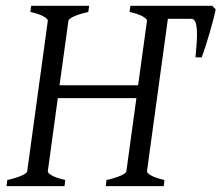

<svg xmlns="http://www.w3.org/2000/svg" viewBox="-20 -635 756 655"><path d="M715.8 -603Q713.4 -590.3 707.8 -568.6Q702.1 -546.9 695.1 -522.7Q688 -498.5 680.7 -475.8Q673.3 -453.1 668 -439.5H647Q649.9 -470.7 651.4 -495.1Q652.8 -519.5 651.4 -536.4Q649.9 -553.2 645.5 -562Q641.1 -570.8 632.8 -570.8H552.7L481.4 -50.8Q480.5 -44.9 495.4 -36.4Q510.3 -27.8 541 -21L538.6 0H340.8L343.3 -21Q374 -27.8 392.1 -35.9Q410.2 -43.9 411.1 -50.8L445.3 -300.3H177.2L143.1 -50.8Q142.1 -44.9 157 -36.4Q171.9 -27.8 202.6 -21L200.2 0H2.4L4.9 -21Q35.6 -27.8 53.7 -35.9Q71.8 -43.9 72.8 -50.8L143.1 -564Q144 -569.8 129.2 -578.6Q114.3 -587.4 83.5 -594.2L86.4 -615.2H284.2L281.2 -594.2Q250.5 -587.4 232.4 -579.1Q214.4 -570.8 213.4 -564L183.1 -344.2H451.2L481.4 -564Q482.4 -569.8 467.5 -578.6Q452.6 -587.4 421.9 -594.2L424.8 -615.2H704.1Z"/></svg>

Font: Gentium Plus CyrE
Style: Italic
Weight: 400
Italic angle: -8°
Designer: J. Victor Gaultney, Annie Olsen, Iska Routamaa, Becca Hirsbrunner
Foundry: SIL International
Version: Version 5.000